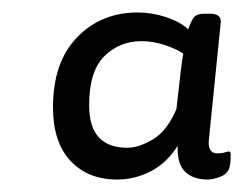

<svg xmlns="http://www.w3.org/2000/svg" viewBox="-20 -728 390 308"><path d="M168 -440Q121 -440 93 -470Q65 -500 65 -556Q65 -628 103.5 -668Q142 -708 201 -708Q224 -708 246.5 -700.5Q269 -693 282 -681Q286 -693 290.5 -699.5Q295 -706 308 -706H317Q336 -706 334 -691L315 -503Q313 -482 329 -482Q336 -482 340.5 -483.5Q345 -485 347 -485Q350 -485 350 -481Q350 -479 350 -473Q350 -467 348 -459Q345 -449 333.5 -444.5Q322 -440 313 -440Q290 -440 277 -452.5Q264 -465 265 -494Q247 -466 221.5 -453Q196 -440 168 -440ZM184 -491Q203 -491 225.5 -504.5Q248 -518 263 -553L270 -614Q271 -623 272 -629.5Q273 -636 274 -642Q262 -650 243.5 -656Q225 -662 207 -662Q172 -662 147.5 -638Q123 -614 123 -559Q123 -491 184 -491Z"/></svg>

Font: Asap Semi Expanded Semi Expanded Medium
Style: Italic
Weight: 500
Width: 6
Italic angle: -6°
Designer: Pablo Cosgaya
Foundry: Omnibus-Type
Version: Version 3.001; ttfautohint (v1.8.4.7-5d5b)